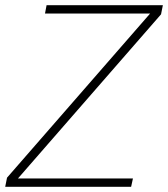

<svg xmlns="http://www.w3.org/2000/svg" viewBox="-40 -718 646 738"><path d="M471 -32 464 0H-20L-13 -35L537 -666H133L139 -698H586L579 -663L29 -32Z"/></svg>

Font: IBM Plex Sans ExtraLight
Style: Italic
Weight: 250
Italic angle: -11.31°
Designer: Mike Abbink, Paul van der Laan, Pieter van Rosmalen
Foundry: Bold Monday
Version: Version 3.201